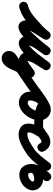

<svg xmlns="http://www.w3.org/2000/svg" viewBox="735 -1132 607 2201"><g transform="rotate(90 1038.5 -31.5)"><path d="M21.6 50.9C108.2 28.6 165.3 -14.4 232.6 -74.3C286.8 -122.5 341.3 -169.5 383.9 -228.4C402.2 -253.7 387.9 -280.7 365.4 -294.5C343 -308.3 312.4 -308.8 298.1 -281.2C258 -203.4 199.2 -140.9 176.1 -52.8C176.1 -52.8 176.2 -52.8 176.2 -52.9C176.2 -53 176.2 -53 176.2 -53C158.6 12.8 201.5 79.1 276 55.5C310.5 44.5 341.7 18.3 368 -5.6C368 -5.7 368.7 -6.3 369.4 -7C370.1 -7.7 370.7 -8.4 370.8 -8.4C437.4 -79.1 502.6 -149.6 560.6 -228C579.8 -254 567.6 -281.9 546.2 -296.4C524.8 -311 494.3 -312.2 477.2 -284.8C429.5 -208.5 291.1 -52.9 379.6 34C379.6 34 379.5 34 379.5 33.9C379.4 33.8 379.3 33.7 379.3 33.7C451.8 106.3 559.7 -9.9 605.3 -63.1C650.3 -115.6 690.8 -172.4 732.3 -227.6C751.5 -253.1 738.9 -280.9 717.3 -295.5C695.7 -310 665.2 -311.4 648.7 -284C606 -213 534.5 -120 534.5 -36C534.5 -27 536.3 -18.5 539.1 -10C539.1 -9.9 540 -8 540.8 -6.1C541.6 -4.1 542.4 -2.2 542.5 -2.1C563.7 37.3 590.5 55.5 638 55.5C694.1 55.5 761.2 -3.8 806.8 -35.5C827.2 -49.7 813.7 -76.6 792.5 -94.3C771.3 -112 742.4 -120.6 732.1 -98C701.1 -30.4 670.1 37.3 639.1 105C639.1 105 639.1 104.9 639.2 104.8C639.2 104.7 639.3 104.6 639.3 104.6C633.7 116.5 610.1 151.5 609.5 151.5C609.5 151.5 609.1 151.5 608.7 151.5C608.4 151.5 608 151.5 608 151.5C606.5 151.5 611 151.7 612.4 152C614.7 152.6 616.7 153.9 618.2 155.9C625.9 166.4 613.8 179.3 623.4 172.7C623.4 172.7 623.4 172.8 623.4 172.8C623.4 172.8 623.3 172.8 623.3 172.8C725.1 103.8 826.8 34.6 927.8 -35.5C950.7 -51.4 956.4 -82.9 940.5 -105.8C924.6 -128.7 893.1 -134.4 870.2 -118.5C769.5 -48.5 668.1 20.4 566.7 89.2C566.7 89.2 566.6 89.2 566.6 89.2C566.6 89.2 566.6 89.3 566.6 89.3C493.3 139.1 514.7 252.5 608 252.5C608 252.5 607.6 252.5 607.3 252.5C606.9 252.5 606.5 252.5 606.5 252.5C667.4 254.3 707.7 196.6 730.7 147.4C730.7 147.4 730.8 147.3 730.8 147.2C730.9 147.1 730.9 147 730.9 147C761.9 79.4 792.9 11.7 823.9 -56C834.2 -78.5 825.7 -101.2 809.5 -114.7C793.4 -128.3 769.5 -132.6 749.2 -118.5C721.1 -98.9 651.9 -45.5 638 -45.5C627.9 -45.5 627.1 -48.9 633.1 -43.6C640.6 -37 633.7 -45.8 631.5 -49.9C631.4 -50 632.3 -48 633.2 -45.9C634.1 -43.9 634.9 -41.9 634.9 -42C633.8 -45.2 635.4 -38.7 635.4 -38C635.5 -37.3 635.5 -35.3 635.5 -36C635.5 -88 705.4 -182.3 735.3 -232C751.7 -259.3 740.4 -286.2 720.2 -299.8C700 -313.4 670.9 -313.9 651.7 -288.4C611.4 -234.9 572.2 -179.7 528.7 -128.9C508.3 -105.1 486.3 -81.8 461.7 -62.4C451.3 -54.3 426.7 -47.8 439.2 -44.2C448 -41.7 451.3 -37.1 450.7 -37.7C450.7 -37.7 450.6 -37.8 450.5 -37.9C450.5 -38 450.4 -38 450.4 -38C449.9 -38.5 452.3 -34.4 453.8 -43C466.1 -113.3 525.8 -171.9 562.8 -231.2C580 -258.7 568.7 -285.9 548.4 -299.7C528.1 -313.6 498.6 -314 479.4 -288C423.8 -213 361.1 -145.4 297.2 -77.6C297.2 -77.6 297.9 -78.3 298.6 -79C299.3 -79.7 300 -80.4 300 -80.4C286 -67.6 271.1 -54.8 254.6 -45.2C252.5 -44.2 250.5 -43.1 248.4 -42.1C247.1 -41.4 242.8 -40.5 244.3 -40.4C266.3 -40 270.5 -14.5 273.8 -27C273.8 -27 273.8 -27 273.8 -27.1C273.8 -27.2 273.9 -27.2 273.9 -27.2C294.5 -105.9 351.6 -164.6 387.9 -234.8C402.2 -262.5 389.8 -288.3 369.4 -300.9C348.9 -313.5 320.3 -312.8 302.1 -287.6C263.9 -234.8 213.9 -192.9 165.4 -149.7C110.7 -101 66.1 -64.8 -3.6 -46.9C-30.6 -40 -46.9 -12.4 -39.9 14.6C-33 41.6 -5.4 57.9 21.6 50.9Z M857.5 -48.3C873.3 -25.3 904.8 -19.6 927.7 -35.5C1008.7 -91.5 1087.2 -161 1175.5 -204.1C1205.5 -218.7 1209.7 -248.5 1199 -271.2C1188.2 -293.8 1162.4 -309.3 1132.1 -295.3C1046.8 -255.7 988.2 -165.3 988.2 -71.2C988.2 -0.7 1042.1 55.2 1113.2 55.2C1228 55.2 1318.1 -76.7 1318.1 -182.5C1318.1 -248.6 1266.3 -310.5 1198 -310.5C1157.7 -310.5 1116 -296.5 1101.3 -254.7C1101.3 -254.7 1101.4 -254.8 1101.4 -254.8C1101.4 -254.9 1101.4 -255 1101.4 -255C1053 -119.3 1307 -120.6 1379.9 -120.5C1407.8 -120.5 1430.5 -143 1430.5 -170.9C1430.5 -198.8 1408 -221.5 1380.1 -221.5C1335.4 -221.6 1290.1 -222.7 1245.9 -229.4C1231.3 -231.5 1216.4 -234.3 1202.5 -239.2C1198.5 -240.6 1191.7 -248.7 1191 -244.5C1190.6 -242.3 1194 -241.1 1194.9 -239C1197.2 -234 1197.7 -230.7 1197.4 -225.2C1197.1 -223.8 1196.9 -222.4 1196.6 -221C1196.5 -220.9 1196.5 -220.9 1196.6 -221C1196.6 -221.1 1196.6 -221.2 1196.7 -221.3C1197.9 -224.8 1193.4 -214.6 1190.8 -212C1183.3 -204.5 1187 -209.5 1198 -209.5C1209.9 -209.5 1217.1 -191 1217.1 -182.5C1217.1 -133.5 1170.1 -45.8 1113.2 -45.8C1097.8 -45.8 1089.2 -56 1089.2 -71.2C1089.2 -126.1 1124.8 -180.5 1174.6 -203.7C1204.8 -217.7 1209 -247.8 1198 -270.7C1187.1 -293.7 1161.1 -309.5 1131.2 -294.8C1038 -249.3 955.6 -177.6 870.3 -118.5C847.3 -102.7 841.6 -71.2 857.5 -48.3Z M1315.5 -171C1315.5 -141.3 1339.8 -119.5 1368.6 -119.5C1395.5 -119.5 1425.3 -122.6 1449.4 -135.3C1449.4 -135.3 1449.5 -135.3 1449.5 -135.3C1449.5 -135.3 1449.5 -135.3 1449.5 -135.3C1474.2 -148.3 1495.9 -166.5 1519.3 -181.5C1519.3 -181.5 1519.9 -181.9 1520.5 -182.3C1521.1 -182.7 1521.7 -183.1 1521.7 -183.1C1535.2 -192.9 1546.5 -203.9 1564.3 -203.9C1573 -203.9 1578.3 -192.7 1581.5 -186.2C1595.3 -157.3 1625.8 -155.6 1648.6 -168C1671.5 -180.4 1686.8 -206.8 1670.2 -234.2C1643.8 -277.7 1617 -304.4 1561.6 -304.4C1511.7 -304.4 1467.5 -273.7 1432.9 -240.3C1432.8 -240.2 1430.9 -237.9 1429.1 -235.7C1427.2 -233.4 1425.4 -231.1 1425.3 -230.9C1390.2 -175.2 1354.7 -122 1354.7 -53C1354.7 22.5 1413.6 58.8 1483.4 58.8C1556.4 58.8 1644.2 4.8 1702 -35.6C1724.8 -51.6 1730.4 -83.1 1714.4 -106C1698.4 -128.8 1666.9 -134.4 1644 -118.4C1605.9 -91.7 1532 -42.2 1483.4 -42.2C1469.5 -42.2 1455.7 -39.6 1455.7 -53C1455.7 -99.5 1487 -139.4 1510.7 -177.1C1510.9 -177.3 1508.9 -174.9 1506.9 -172.4C1504.9 -169.9 1502.9 -167.5 1503.1 -167.7C1516.5 -180.6 1541.1 -203.4 1561.6 -203.4C1576.5 -203.4 1577.2 -192.7 1583.8 -181.8C1600.4 -154.5 1629.5 -152 1651 -163.6C1672.5 -175.2 1686.4 -200.9 1672.5 -229.8C1651.7 -273.3 1614.2 -304.9 1564.3 -304.9C1522.7 -304.9 1494.4 -288.2 1462.3 -264.9C1462.3 -264.9 1462.9 -265.3 1463.5 -265.7C1464.1 -266.1 1464.7 -266.5 1464.7 -266.5C1443.9 -253.1 1424.3 -236.1 1402.5 -224.7C1402.5 -224.7 1402.5 -224.7 1402.5 -224.7C1402.5 -224.7 1402.6 -224.7 1402.6 -224.7C1394.4 -220.5 1378.1 -220.5 1368.6 -220.5C1368.4 -220.5 1369 -220.5 1369.5 -220.5C1370.1 -220.4 1370.8 -220.4 1371.5 -220.3C1387.7 -218.9 1402.2 -209.3 1410.2 -195.1C1413.6 -189.2 1415.5 -182.7 1416.2 -176C1416.3 -174.3 1416.4 -172.6 1416.5 -171C1416.5 -198.9 1393.9 -221.5 1366 -221.5C1338.1 -221.5 1315.5 -198.9 1315.5 -171Z M1702.3 -34.5C1776 -86.9 1828.9 -162.4 1883.9 -233C1901 -255 1897 -286.7 1875 -303.9C1853 -321 1821.3 -317 1804.1 -295C1755.6 -232.6 1708.8 -163.1 1643.7 -116.8C1621 -100.7 1615.7 -69.1 1631.8 -46.4C1648 -23.7 1679.5 -18.3 1702.3 -34.5Z M1925.3 -296.9C1875.2 -237.2 1821.5 -179 1818.1 -96.1C1818.1 -96.1 1818.1 -96 1818.1 -96C1818.1 -96 1818.1 -96 1818.1 -96C1815.2 -20.1 1856.7 50.5 1940 50.5C2010.5 50.5 2078.5 10.9 2108.6 -53.7C2146.6 -135.3 2083.7 -221.7 1996.3 -221.5C1996.3 -221.5 1996.3 -221.5 1996.4 -221.5C1996.5 -221.5 1996.5 -221.5 1996.5 -221.5C1931.2 -221.7 1857.1 -197.9 1826.6 -135C1814.4 -109.9 1824.9 -79.7 1850 -67.6C1875.1 -55.4 1905.3 -65.9 1917.4 -91C1929.3 -115.3 1973.3 -120.6 1996.3 -120.5C1996.3 -120.5 1996.3 -120.5 1996.4 -120.5C1996.5 -120.5 1996.5 -120.5 1996.5 -120.5C2009.5 -120.5 2024.3 -111.9 2017 -96.3C2003.5 -67.2 1971.3 -50.5 1940 -50.5C1919 -50.5 1918.4 -75.9 1919.1 -92C1919.1 -92 1919.1 -92 1919.1 -92C1919.1 -92 1919.1 -91.9 1919.1 -91.9C1921.3 -147.2 1969 -191.9 2002.7 -232C2020.6 -253.4 2017.8 -285.2 1996.5 -303.2C1975.1 -321.1 1943.2 -318.3 1925.3 -296.9Z"/></g></svg>

Font: FRB American Cursive Guidelines Ultra
Style: Bold Italic
Weight: 1000
Italic angle: -25°
Version: Version 2.0;Modular Font Editor K font №1